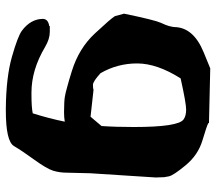

<svg xmlns="http://www.w3.org/2000/svg" viewBox="-62 -658 748 665"><g transform="rotate(90 312.5 -326.0)"><path d="M233.9 -299.8Q262.7 -273.4 274.4 -273.4Q286.1 -273.4 292 -275.4L384.8 -265.1L417 -303.2Q420.4 -351.1 420.4 -415.5Q420.4 -569.3 394 -587.4Q381.8 -596.2 359.9 -596.2Q337.9 -596.2 252 -577.1Q200.7 -496.1 200.2 -427.7V-426.3Q200.2 -358.4 233.9 -299.8ZM86.9 -27.3Q46.4 -57.6 45.9 -99.6Q45.9 -118.2 70.8 -122.1V-124H90.8Q115.7 -124 143.6 -107.4Q222.7 -60.5 300.8 -60.5H309.1Q352.1 -60.5 373 -64.9Q390.6 -120.6 401.9 -175.8Q387.2 -173.3 368.9 -173.3Q350.6 -173.3 336.9 -174.1Q323.2 -174.8 316.4 -176Q309.6 -177.2 300.5 -179.2Q291.5 -181.2 280.3 -184.6Q258.3 -190.4 227.1 -200.2Q147.9 -224.6 96.2 -280.3Q44.9 -335.4 36.6 -349.1L27.8 -380.9Q49.8 -487.3 59.3 -508.1Q68.8 -528.8 70.6 -536.6Q72.3 -544.4 73.2 -547.9Q74.2 -553.7 74.2 -554.7Q74.7 -621.1 161.1 -656.7L217.3 -679.7L406.2 -675.3L407.2 -672.9Q415.5 -668 466.3 -652.8Q517.1 -637.7 552.7 -594.7Q588.4 -551.8 591.3 -536.1L594.2 -520L595.2 -490.7L580.6 -264.6L578.6 -183.1Q578.6 -158.2 571.8 -135.7Q564.9 -113.3 533.9 -70.6Q502.9 -27.8 486.3 0.2Q469.7 28.3 363.3 28.3H356Q247.6 27.3 176.8 7.1Q106 -13.2 86.9 -27.3Z"/></g></svg>

Font: Drukaatie burti
Style: Heavy
Weight: 800
Version: Version 0.14